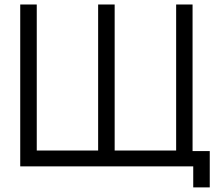

<svg xmlns="http://www.w3.org/2000/svg" viewBox="-20 -740 963 854"><path d="M913 93.5V-68H836.5V-720H763.5V-70.5H490V-720H416.5V-70.5H143.5V-720H70V0H839.5V93.5Z"/></svg>

Font: Manrope
Style: Regular
Weight: 400
Designer: Mikhail Sharanda
Foundry: Mikhail Sharanda
Version: Version 4.505